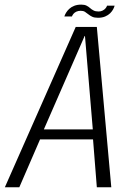

<svg xmlns="http://www.w3.org/2000/svg" viewBox="-46 -790 571 810"><path d="M-25.5 0H35.5L123 -202H346.5L362.5 0H423.5L362.5 -676.5H273.5ZM139 -244 311 -638H312.5L345.5 -244ZM367.5 -715Q385 -715 397.8 -720.5Q410.5 -726 418.8 -734.2Q427 -742.5 431.5 -751Q436 -759.5 437.5 -766H405.5Q404.5 -761.5 399.8 -755.5Q395 -749.5 387.2 -745.5Q379.5 -741.5 370 -741.5Q357 -741.5 348.8 -745.8Q340.5 -750 334 -756Q327.5 -762 319 -766.2Q310.5 -770.5 296.5 -770.5Q280 -770.5 267.2 -765.5Q254.5 -760.5 246 -752.5Q237.5 -744.5 232.5 -736Q227.5 -727.5 225.5 -720.5H257.5Q259 -725.5 263.5 -731.2Q268 -737 276 -740.8Q284 -744.5 294.5 -744.5Q305.5 -744.5 312.5 -740Q319.5 -735.5 326.5 -729.8Q333.5 -724 342.8 -719.5Q352 -715 367.5 -715Z"/></svg>

Font: Anybody SemiCondensed Light
Style: Italic
Weight: 300
Width: 4
Italic angle: -10°
Version: Version 1.113;gftools[0.9.25]